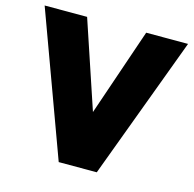

<svg xmlns="http://www.w3.org/2000/svg" viewBox="-104 -819 938 926"><g transform="rotate(15 365.0 -356.0)"><path d="M268 0H458L723 -712H514L365 -276L219 -712H7Z"/></g></svg>

Font: MV Cash Black
Style: Regular
Weight: 900
Designer: Rodrigo Fuenzalida
Foundry: fragTYPE
Version: Version 1.100;Glyphs 3.1.2 (3151)